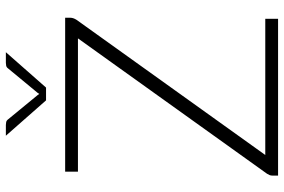

<svg xmlns="http://www.w3.org/2000/svg" viewBox="-173 -771 944 638"><g transform="rotate(-90 299.0 -452.0)"><path d="M559 -690Q559 -680.5 552 -669.5L103 -42.5H555.5V0H34.5V-18.5Q34.5 -24 36.2 -28.2Q38 -32.5 40.5 -36.5L490.5 -665H47.5V-707.5H559ZM444.5 -904.5 327 -771H284.5L167 -904.5H202.5Q206.5 -904.5 212 -903.5Q217.5 -902.5 221.5 -897L302 -799L306 -793.5Q307 -796 309.5 -799L390.5 -897Q394.5 -902.5 399.8 -903.5Q405 -904.5 409 -904.5Z"/></g></svg>

Font: Lato 2
Style: Regular
Weight: 300
Designer: Lukasz Dziedzic with Adam Twardoch and Botio Nikoltchev
Foundry: tyPoland Lukasz Dziedzic
Version: Version 2.015; 2015-08-06; http://www.latofonts.com/